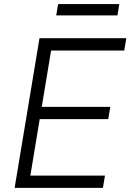

<svg xmlns="http://www.w3.org/2000/svg" viewBox="-20 -913 634 933"><path d="M559.7 -893.1H262.4L253.2 -838.1H550.8ZM51.1 0H480.1L490.1 -59.7H127.5L172.9 -334.2H506L516 -393.8H182.9L228.3 -667.6H583.8L593.8 -727.3H171.9Z"/></svg>

Font: TID UI Light
Style: Italic
Weight: 300
Italic angle: -9.39999°
Designer: The TID Project Authors
Foundry: Bakken & Bæck
Version: Version 1.001;hotconv 1.0.109;makeotfexe 2.5.65596